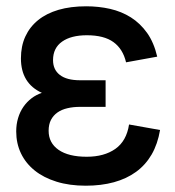

<svg xmlns="http://www.w3.org/2000/svg" viewBox="-20 -575 556 610"><path d="M252.5 15Q301.5 15 341.8 4Q382 -7 412.3 -29Q442.5 -51 461.8 -84.2Q481 -117.5 488.5 -162L390 -179.5Q382 -127 346.5 -102Q311 -77 255.5 -77Q197.5 -77 166 -99Q134.5 -121 134.5 -159.5Q134.5 -180 142 -194.2Q149.5 -208.5 162.8 -217.8Q176 -227 194.3 -231.2Q212.5 -235.5 234.5 -235.5H315.5V-320H234.5Q192 -320 170.3 -336.8Q148.5 -353.5 148.5 -384Q148.5 -422.5 177.3 -442.8Q206 -463 256 -463Q310.5 -463 340.5 -441.2Q370.5 -419.5 380.5 -377L479.5 -395Q469 -440 447.3 -470.5Q425.5 -501 395.8 -519.8Q366 -538.5 329.8 -546.8Q293.5 -555 254 -555Q204.5 -555 166 -543.8Q127.5 -532.5 101 -511Q74.5 -489.5 60.5 -459Q46.5 -428.5 46.5 -389.5Q46.5 -310.5 113 -280Q95 -274 80.3 -262.8Q65.5 -251.5 54.5 -235.8Q43.5 -220 37.5 -200Q31.5 -180 31.5 -157.5Q31.5 -119.5 46.5 -88Q61.5 -56.5 90 -33.5Q118.5 -10.5 159.5 2.2Q200.5 15 252.5 15Z"/></svg>

Font: Vela Sans SemBd
Style: Regular
Weight: 600
Designer: Principal design: Mikhail Sharanda - project Manrope.
Design modification: Ravid Balaliev
Foundry: Mikhail Sharanda
Version: Version 1.001